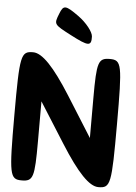

<svg xmlns="http://www.w3.org/2000/svg" viewBox="-70 -1242 879 1243"><g transform="rotate(5 369.5 -620.0)"><path d="M35 -467C35 -79 41 -50 119 -50C194 -50 202 -77 202 -310V-571L367 -310C480 -131 558 -50 617 -50C697 -50 702 -75 702 -467C702 -855 697 -883 619 -883C544 -883 535 -856 535 -623V-362L371 -623C258 -802 180 -883 121 -883C41 -883 35 -859 35 -467ZM267 -1146C239 -1075 239 -1075 356 -1014C473 -953 493 -953 491 -1017C490 -1047 446 -1103 392 -1142C304 -1205 290 -1206 267 -1146Z"/></g></svg>

Font: Hussar Skorodowane
Style: Bold
Weight: 700
Foundry: Cannot Into Space Fonts
Version: Version 0.892